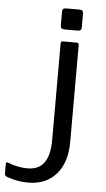

<svg xmlns="http://www.w3.org/2000/svg" viewBox="-149 -738 526 956"><g transform="rotate(5 114.0 -260.0)"><path d="M-89.8 98.1V147C-89.8 152.5 -86.6 156.9 -80.1 160.2L-65.9 165C-36.6 175.1 -4.7 180.2 29.8 180.2C88.1 180.2 134.4 160.8 168.7 122.1C203 83.3 220.2 29.3 220.2 -40V-524.9C219.9 -531.7 216.5 -535.2 210 -535.2H140.1C133.3 -534.8 129.9 -531.4 129.9 -524.9V-40C129.9 59.9 93.3 109.9 20 109.9C-13.5 109.9 -46.9 103.2 -80.1 89.8C-86.6 87.2 -89.8 90 -89.8 98.1ZM123 -615.2C123 -607.7 124.5 -602.5 127.4 -599.6C130.4 -596.7 135.6 -595.2 143.1 -595.2H208C215.5 -595.2 220.7 -596.7 223.6 -599.6C226.6 -602.5 228 -607.7 228 -615.2V-680.2C228 -687.3 226.6 -692.5 223.6 -695.6C220.7 -698.6 215.5 -700.2 208 -700.2H143.1C135.6 -700.2 130.4 -698.7 127.4 -695.8C124.5 -692.9 123 -687.7 123 -680.2Z"/></g></svg>

Font: Numans
Style: Regular
Weight: 400
Designer: Jovanny Lemonad
Foundry: Jovanny Lemonad
Version: Version 001.001